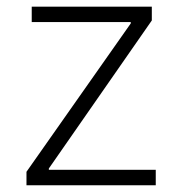

<svg xmlns="http://www.w3.org/2000/svg" viewBox="-20 -550 530 570"><path d="M58.6 -40 368.2 -480.5V-484.4H74.2V-530.3H430.7V-489.3L125 -49.8V-45.9H442.4V0H58.6Z"/></svg>

Font: Pretendard ExtraLight
Style: Regular
Weight: 200
Designer: Base glyphs from Inter by Rasmus Andersson; Hangeul glyphs from Noto Sans CJK(Source Han Sans) by Jang Soo-young and Kan
Foundry: Kil Hyung-jin
Version: Version 1.309